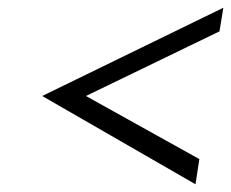

<svg xmlns="http://www.w3.org/2000/svg" viewBox="-20 -530 597 496"><path d="M89 -282 485 -54 495 -119 202 -282 547 -449 557 -510Z"/></svg>

Font: Charger Pro
Style: LitExtObl
Weight: 300
Designer: Jasper
Foundry: Cannot Into Space Fonts
Version: Version 1.09